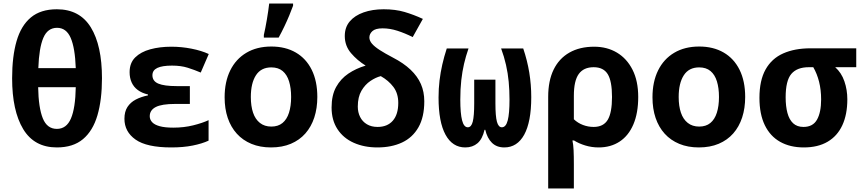

<svg xmlns="http://www.w3.org/2000/svg" viewBox="-20 -817 4840 1077"><path d="M299 10Q172 10 110 -93Q48 -196 48 -378Q48 -500 73 -586.5Q98 -673 153 -719Q208 -765 299 -765Q427 -765 489.5 -663.5Q552 -562 552 -378Q552 -257 526.5 -170Q501 -83 445.5 -36.5Q390 10 299 10ZM299 -94Q353 -94 378 -152.5Q403 -211 405 -328H194Q196 -213 220 -153.5Q244 -94 299 -94ZM405 -435Q401 -548 376.5 -604.5Q352 -661 300 -661Q247 -661 223 -604.5Q199 -548 195 -435Z M941 10Q803 10 740.5 -34Q678 -78 678 -151Q678 -191 695 -217Q712 -243 741.5 -258.5Q771 -274 810 -282V-287Q776 -295 753 -312Q730 -329 718.5 -354.5Q707 -380 707 -412Q707 -464 738.5 -495Q770 -526 823 -540.5Q876 -555 941 -555Q998 -555 1054 -544Q1110 -533 1151 -514L1106 -410Q1071 -425 1033 -437Q995 -449 945 -449Q890 -449 862.5 -436Q835 -423 835 -395Q835 -362 868 -348Q901 -334 971 -334H1045V-234H963Q887 -234 853.5 -216.5Q820 -199 820 -165Q820 -146 833.5 -131.5Q847 -117 876 -109Q905 -101 952 -101Q1012 -101 1064 -114Q1116 -127 1150 -143V-28Q1113 -11 1060.5 -0.5Q1008 10 941 10Z M1500 10Q1439 10 1390.5 -10Q1342 -30 1308.5 -67Q1275 -104 1257.5 -155.5Q1240 -207 1240 -271Q1240 -358 1271.5 -422Q1303 -486 1362 -521Q1421 -556 1502 -556Q1581 -556 1639 -522.5Q1697 -489 1728.5 -425.5Q1760 -362 1760 -273Q1760 -210 1743 -158Q1726 -106 1693 -68.5Q1660 -31 1611.5 -10.5Q1563 10 1500 10ZM1502 -107Q1540 -107 1564.5 -127Q1589 -147 1601 -184.5Q1613 -222 1613 -273Q1613 -323 1601.5 -360.5Q1590 -398 1565.5 -418.5Q1541 -439 1502 -439Q1444 -439 1415.5 -394.5Q1387 -350 1387 -273Q1387 -222 1399.5 -185Q1412 -148 1438 -127.5Q1464 -107 1502 -107ZM1460 -621Q1464 -639 1468.5 -661Q1473 -683 1477 -707.5Q1481 -732 1484.5 -755Q1488 -778 1490 -797H1624V-785Q1615 -760 1602.5 -730Q1590 -700 1575 -668.5Q1560 -637 1543 -606H1460Z M2097 10Q2023 10 1964.5 -16Q1906 -42 1873 -92.5Q1840 -143 1840 -214Q1840 -283 1865.5 -329Q1891 -375 1934 -404Q1977 -433 2031 -449Q1984 -478 1949 -519Q1914 -560 1914 -615Q1914 -664 1942 -697Q1970 -730 2019.5 -747.5Q2069 -765 2132 -765Q2198 -765 2249 -750Q2300 -735 2352 -711L2295 -609Q2251 -631 2209 -644.5Q2167 -658 2126 -658Q2086 -658 2069 -642.5Q2052 -627 2052 -607Q2052 -589 2066.5 -572Q2081 -555 2110.5 -536Q2140 -517 2184 -494Q2244 -463 2283 -426Q2322 -389 2341 -345.5Q2360 -302 2360 -249Q2360 -160 2327 -102.5Q2294 -45 2235 -17.5Q2176 10 2097 10ZM2098 -105Q2153 -105 2183.5 -140Q2214 -175 2214 -240Q2214 -293 2187 -329Q2160 -365 2116 -390Q2088 -383 2058 -363Q2028 -343 2007.5 -308Q1987 -273 1987 -219Q1987 -187 2000 -161Q2013 -135 2038 -120Q2063 -105 2098 -105Z M2590 10Q2518 10 2479 -61.5Q2440 -133 2440 -270Q2440 -320 2445.5 -365.5Q2451 -411 2461 -455Q2471 -499 2486 -545H2608Q2593 -502 2583 -459Q2573 -416 2567.5 -367Q2562 -318 2562 -258Q2562 -181 2572 -142Q2582 -103 2604 -103Q2624 -103 2632 -135Q2640 -167 2640 -237V-370H2759V-237Q2759 -165 2767.5 -134Q2776 -103 2795 -103Q2818 -103 2828 -141.5Q2838 -180 2838 -258Q2838 -310 2833.5 -358Q2829 -406 2818.5 -452.5Q2808 -499 2791 -545H2915Q2938 -477 2949 -409.5Q2960 -342 2960 -272Q2960 -202 2950 -149.5Q2940 -97 2920.5 -61.5Q2901 -26 2873 -8Q2845 10 2809 10Q2766 10 2739.5 -16Q2713 -42 2702 -89H2698Q2686 -37 2658.5 -13.5Q2631 10 2590 10Z M3055 -274Q3055 -364 3085.5 -426.5Q3116 -489 3174 -522Q3232 -555 3313 -555Q3385 -555 3440.5 -522Q3496 -489 3528 -426Q3560 -363 3560 -273Q3560 -183 3533 -119.5Q3506 -56 3456 -23Q3406 10 3338 10Q3299 10 3263 -1Q3227 -12 3200 -29H3191Q3196 -7 3197.5 26Q3199 59 3199 103V240H3055ZM3310 -105Q3365 -105 3389 -145Q3413 -185 3413 -273Q3413 -362 3389 -401Q3365 -440 3310 -440Q3254 -440 3226.5 -402Q3199 -364 3199 -280V-148Q3221 -127 3250 -116Q3279 -105 3310 -105Z M3900 10Q3839 10 3790.5 -10Q3742 -30 3708.5 -67Q3675 -104 3657.5 -155.5Q3640 -207 3640 -271Q3640 -358 3671.5 -422Q3703 -486 3762 -521Q3821 -556 3902 -556Q3981 -556 4039 -522.5Q4097 -489 4128.5 -425.5Q4160 -362 4160 -273Q4160 -210 4143 -158Q4126 -106 4093 -68.5Q4060 -31 4011.5 -10.5Q3963 10 3900 10ZM3902 -107Q3940 -107 3964.5 -127Q3989 -147 4001 -184.5Q4013 -222 4013 -273Q4013 -323 4001.5 -360.5Q3990 -398 3965.5 -418.5Q3941 -439 3902 -439Q3844 -439 3815.5 -394.5Q3787 -350 3787 -273Q3787 -222 3799.5 -185Q3812 -148 3838 -127.5Q3864 -107 3902 -107Z M4489 10Q4412 10 4356 -21.5Q4300 -53 4270 -115Q4240 -177 4240 -268Q4240 -366 4274.5 -427.5Q4309 -489 4373.5 -517.5Q4438 -546 4526 -546H4783V-440H4665Q4700 -409 4716.5 -361Q4733 -313 4733 -260Q4733 -175 4705 -114.5Q4677 -54 4622.5 -22Q4568 10 4489 10ZM4487 -105Q4540 -105 4563 -146Q4586 -187 4586 -259Q4586 -313 4574.5 -358.5Q4563 -404 4542 -440H4517Q4451 -440 4419 -402.5Q4387 -365 4387 -271Q4387 -221 4397 -183.5Q4407 -146 4429 -125.5Q4451 -105 4487 -105Z"/></svg>

Font: Noto Sans Mono
Style: Bold
Weight: 700
Designer: Monotype Design Team
Foundry: Monotype Imaging Inc.
Version: Version 2.014